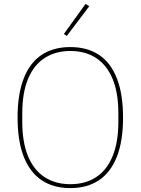

<svg xmlns="http://www.w3.org/2000/svg" viewBox="-20 -951 720 983"><path d="M340 12Q253 12 193 -28.5Q133 -69 101.5 -149Q70 -229 70 -349Q70 -469 101.5 -549.5Q133 -630 193 -670Q253 -710 340 -710Q427 -710 487 -670Q547 -630 578.5 -549.5Q610 -469 610 -349Q610 -229 578.5 -149Q547 -69 487 -28.5Q427 12 340 12ZM340 -8Q417 -8 472 -44Q527 -80 556.5 -151.5Q586 -223 586 -328V-370Q586 -476 556.5 -547Q527 -618 472 -654Q417 -690 340 -690Q264 -690 208.5 -654Q153 -618 123.5 -547Q94 -476 94 -370V-328Q94 -223 123.5 -151.5Q153 -80 208.5 -44Q264 -8 340 -8ZM437 -919 322 -767 307 -777 418 -931Z"/></svg>

Font: IBM Plex Sans Thin
Style: Regular
Weight: 250
Designer: Mike Abbink, Paul van der Laan, Pieter van Rosmalen
Foundry: Bold Monday
Version: Version 3.201